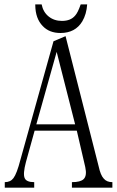

<svg xmlns="http://www.w3.org/2000/svg" viewBox="-20 -864 540 885"><path d="M241.2 -625 326.2 -291H147.5ZM282.2 -697.3 226.6 -673.8 74.2 -127.9Q57.6 -63.5 42 -43Q28.3 -24.4 2 -24.4V1H137.7V-24.4Q101.6 -24.4 93.8 -43Q85 -62.5 99.6 -117.2L139.6 -261.7H334L373 -93.8Q381.8 -53.7 365.2 -38.1Q350.6 -24.4 311.5 -24.4V1H498V-24.4Q471.7 -24.4 458 -41Q443.4 -56.6 434.6 -97.7ZM352.5 -843.8 351.6 -842.8Q338.9 -805.7 326.2 -792Q305.7 -767.6 265.6 -767.6Q229.5 -767.6 204.1 -788.1Q178.7 -808.6 171.9 -843.8H142.6V-838.9Q143.6 -778.3 176.8 -744.1Q207 -711.9 258.8 -711.9Q327.1 -711.9 359.4 -765.6Q378.9 -798.8 381.8 -843.8Z"/></svg>

Font: BatangChe
Style: Regular
Weight: 400
Monospace: yes
Version: Version 2.21